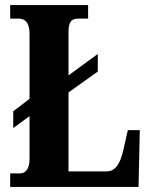

<svg xmlns="http://www.w3.org/2000/svg" viewBox="-20 -734 592 754"><path d="M20 0H524L529 -223H482L465 -148C452 -87 431 -61 399 -61H249V-371L364 -453V-522L249 -438V-605C249 -647 258 -661 289 -661H326V-714H20V-661H53C77 -661 96 -647 96 -602V-346L32 -297V-231L96 -278V-109C96 -67 77 -53 59 -53H20Z"/></svg>

Font: Noto Serif Lao ExtraCondensed ExtraBold
Style: Regular
Weight: 800
Width: 2
Designer: Monotype Design Team
Foundry: Monotype Imaging Inc.
Version: Version 2.003